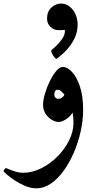

<svg xmlns="http://www.w3.org/2000/svg" viewBox="-71 -711 512 1057"><path d="M386.7 -106.4Q386.7 -49.8 373.5 10.5Q360.4 70.8 336.4 127Q312.5 183.1 280.3 228Q248 272.9 209.7 299.3Q171.4 325.7 129.4 325.7Q97.7 325.7 65.9 312Q34.2 298.3 7.6 280.5Q-19 262.7 -35.2 248Q-51.3 233.4 -51.3 231.4Q-51.3 228.5 -46.1 221.4Q-41 214.4 -39.1 214.4Q-36.6 214.4 -21.7 220.7Q-6.8 227.1 13.9 233.6Q34.7 240.2 55.2 240.2Q106 240.2 155.5 215.6Q205.1 190.9 245.4 150.4Q285.6 109.9 309.6 61.5Q333.5 13.2 333.5 -34.7Q333.5 -66.9 328.6 -91.3Q314.5 -68.4 291.7 -54Q269 -39.6 251.5 -39.6Q234.4 -39.6 214.4 -51.3Q194.3 -63 180.2 -84Q166 -105 166 -133.3Q166 -159.2 176.3 -194.6Q186.5 -230 203.1 -263.9Q219.7 -297.9 238.8 -320.3Q257.8 -342.8 274.4 -342.8Q298.8 -342.8 325 -315.4Q351.1 -288.1 368.9 -235.1Q386.7 -182.1 386.7 -106.4ZM283.7 -189.5Q276.9 -198.7 266.8 -207.8Q256.8 -216.8 246.6 -216.8Q228 -216.8 228 -188Q228 -180.7 234.1 -173.8Q240.2 -167 249.5 -167Q260.7 -167 270.3 -173.8Q279.8 -180.7 283.7 -189.5ZM356.4 -575.2Q356.4 -535.6 339.6 -500.5Q322.8 -465.3 296.1 -436.5Q269.5 -407.7 240.2 -387.2Q237.3 -385.3 228.5 -395.8Q219.7 -406.2 213.9 -419.2Q208 -432.1 214.8 -437.5Q241.2 -458.5 262.2 -484.9Q283.2 -511.2 285.6 -530.8Q288.1 -548.8 282.5 -546.9Q276.9 -544.9 251 -544.9Q225.6 -544.9 206.8 -563Q188 -581.1 188 -608.9Q188 -647 211.7 -669.2Q235.4 -691.4 265.1 -691.4Q291 -691.4 311.8 -675.3Q332.5 -659.2 344.5 -632.6Q356.4 -606 356.4 -575.2Z"/></svg>

Font: Scheherazade New SemiBold
Style: Regular
Weight: 600
Designer: SIL International
Foundry: SIL International
Version: Version 4.000